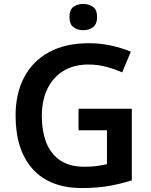

<svg xmlns="http://www.w3.org/2000/svg" viewBox="-20 -943 766 973"><path d="M378 -392H648V-29Q591 -11 531 -0.5Q471 10 395 10Q233 10 146 -86Q59 -182 59 -358Q59 -469 102.5 -551.5Q146 -634 229 -679Q312 -724 431 -724Q489 -724 543.5 -712Q598 -700 643 -681L599 -576Q564 -592 520 -604Q476 -616 428 -616Q355 -616 302 -584Q249 -552 220.5 -493.5Q192 -435 192 -356Q192 -280 214 -222Q236 -164 284 -131Q332 -98 409 -98Q447 -98 473 -102Q499 -106 522 -111V-283H378ZM402 -923Q430 -923 451 -908.5Q472 -894 472 -857Q472 -820 451 -805Q430 -790 402 -790Q373 -790 352.5 -805Q332 -820 332 -857Q332 -894 352.5 -908.5Q373 -923 402 -923Z"/></svg>

Font: Noto Sans Gurmukhi UI SemiBold
Style: Regular
Weight: 600
Designer: Jelle Bosma - Monotype Design Team
Foundry: Monotype Imaging Inc.
Version: Version 2.004; ttfautohint (v1.8.4.7-5d5b)